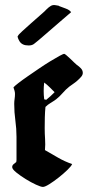

<svg xmlns="http://www.w3.org/2000/svg" viewBox="-20 -737 349 756"><path d="M233 -525Q235 -525 242 -519Q249 -513 257 -505.5Q265 -498 272.5 -490.5Q280 -483 283 -481Q291 -476 298.5 -468Q306 -460 306 -450Q306 -442 299.5 -434.5Q293 -427 284.5 -419.5Q276 -412 267 -406Q258 -400 253 -396Q239 -385 227 -371Q215 -357 201 -346Q190 -338 179 -331.5Q168 -325 159 -316Q157 -296 156.5 -274.5Q156 -253 156 -233Q156 -211 157.5 -189.5Q159 -168 157 -146Q183 -131 209 -116Q235 -101 264 -91Q261 -83 245.5 -68Q230 -53 211 -38Q192 -23 174.5 -12Q157 -1 149 -1Q141 -1 121.5 -10Q102 -19 81 -32Q60 -45 44 -58Q28 -71 28 -79Q28 -86 33.5 -90.5Q39 -95 44 -99Q45 -103 45 -107Q45 -111 45 -115V-198Q45 -230 40.5 -262.5Q36 -295 36 -328Q36 -338 37.5 -347.5Q39 -357 39 -367Q39 -374 37 -380.5Q35 -387 33 -393Q37 -398 52.5 -410Q68 -422 89 -436.5Q110 -451 133.5 -467Q157 -483 177.5 -495.5Q198 -508 213.5 -516.5Q229 -525 233 -525ZM154 -412Q153 -404 152.5 -395.5Q152 -387 152 -379Q152 -371 152.5 -362.5Q153 -354 154 -346L162 -344Q171 -351 179 -358.5Q187 -366 195 -374Q185 -384 175 -394Q165 -404 154 -412ZM213 -713Q223 -709 238.5 -703.5Q254 -698 260 -689Q248 -679 228.5 -662Q209 -645 188 -627Q167 -609 147.5 -592Q128 -575 115 -565Q107 -558 93 -558Q79 -558 71 -562Q62 -566 56.5 -575Q51 -584 49 -593L51 -596Q52 -600 68 -614.5Q84 -629 103.5 -646.5Q123 -664 140.5 -679Q158 -694 163 -700Q172 -709 180.5 -714Q189 -719 202 -716Q205 -715 208 -715Q211 -715 213 -713Z"/></svg>

Font: Hand Textur
Style: Regular
Weight: 400
Designer: F. H. Ehmcke um 1935
Foundry: Peter Wiegel
Version: Version 1.000